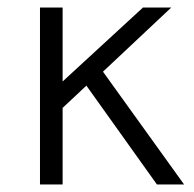

<svg xmlns="http://www.w3.org/2000/svg" viewBox="-20 -489 513 509"><path d="M209 -262 146 -203V0H86V-469H146V-273L359 -469H434L253 -299L468 0H396Z"/></svg>

Font: Post Grotesk Light
Style: Light
Weight: 300
Version: Version 1.0